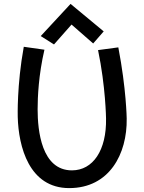

<svg xmlns="http://www.w3.org/2000/svg" viewBox="-20 -943 737 985"><path d="M630 -335C630 -335 628 -487 587 -700L483 -686C522 -499 524 -335 524 -335C527 -172 457 -69 349 -69C193 -69 173 -273 173 -382C173 -445 178 -559 208 -688L102 -703C66 -506 71 -343 71 -343C75 -191 129 22 335 22C541 22 633 -153 630 -335ZM342 -923 189 -758 257 -715 347 -817 458 -720 512 -782Z"/></svg>

Font: McLaren
Style: Regular
Weight: 400
Designer: Astigmatic (AOETI)
Foundry: Astigmatic (AOETI)
Version: Version 1.000